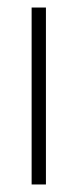

<svg xmlns="http://www.w3.org/2000/svg" viewBox="-20 -490 206 510"><path d="M64 -470H102V0H64Z"/></svg>

Font: Smooch Sans Light
Style: Regular
Weight: 300
Designer: Robert E. Leuschke
Foundry: Robert E. Leuschke
Version: Version 1.010; ttfautohint (v1.8.3)